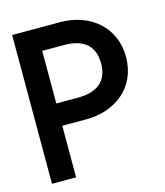

<svg xmlns="http://www.w3.org/2000/svg" viewBox="-92 -651 622 723"><g transform="rotate(-15 219.0 -290.0)"><path d="M22 0H116V-201H210C320 -201 415 -268 415 -390C415 -508 323 -580 210 -580H22ZM116 -288V-493H201C275 -493 318 -461 318 -390C318 -320 274 -288 201 -288Z"/></g></svg>

Font: Charger Pro
Style: ExBdNar
Weight: 400
Designer: Jasper
Foundry: Cannot Into Space Fonts
Version: Version 1.09